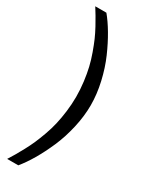

<svg xmlns="http://www.w3.org/2000/svg" viewBox="-251 -797 833 1073"><g transform="rotate(30 165.0 -260.5)"><path d="M86.9 231.9H15.1Q31.7 205.6 42.7 187Q53.7 168.5 72 134.5Q90.3 100.6 103 71.5Q115.7 42.5 130.6 1.5Q145.5 -39.6 154.5 -78.6Q163.6 -117.7 169.7 -165.5Q175.8 -213.4 175.8 -261.2Q175.8 -309.1 169.7 -356.9Q163.6 -404.8 154.5 -443.4Q145.5 -481.9 130.6 -523.2Q115.7 -564.5 103.3 -593Q90.8 -621.6 72.3 -655.8Q53.7 -689.9 42.7 -708Q31.7 -726.1 15.1 -752.9H86.9Q117.7 -715.8 148.4 -663.8Q179.2 -611.8 207.3 -547.6Q235.4 -483.4 252.7 -407.7Q270 -332 270 -261.2Q270 -190.4 252.7 -114.5Q235.4 -38.6 207.3 25.9Q179.2 90.3 148.4 142.6Q117.7 194.8 86.9 231.9Z"/></g></svg>

Font: Standard
Style: Regular
Weight: 400
Designer: Bryce Wilner
Version: Version 2.000;PS 2.0;hotconv 16.6.51;makeotf.lib2.5.65220 DE